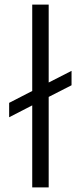

<svg xmlns="http://www.w3.org/2000/svg" viewBox="-20 -820 353 840"><path d="M121 0H193V-396L293 -447V-510L193 -459V-800H121V-422L20 -370V-307L121 -359Z"/></svg>

Font: Absans
Style: Regular
Weight: 400
Designer: Valerio Monopoli
Version: Version 1.200;Glyphs 3.2 (3217)